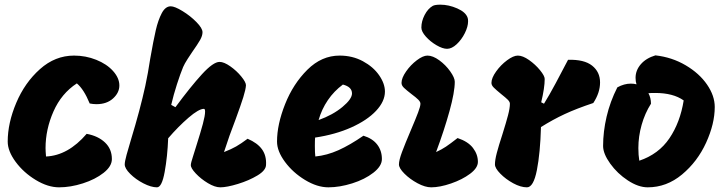

<svg xmlns="http://www.w3.org/2000/svg" viewBox="-20 -802 3101 822"><path d="M351 -229Q400 -220 429.5 -192Q459 -164 459 -121Q459 -90 423.5 -62Q388 -34 335 -17Q282 0 233 0Q185 0 133 -31.5Q81 -63 47 -109Q13 -155 13 -196Q13 -275 49.5 -361.5Q86 -448 151 -506Q216 -564 297 -564Q347 -564 392 -546Q437 -528 464 -498Q491 -468 491 -436Q491 -405 464 -380.5Q437 -356 393 -356Q379 -356 364 -359Q339 -420 309 -445Q243 -402 209 -325Q175 -248 175 -168Q175 -156 177 -132Q271 -136 351 -229Z M652 0Q627 0 594 -17Q561 -34 537.5 -57.5Q514 -81 514 -98Q514 -110 522 -139.5Q530 -169 541 -205Q580 -333 602 -434Q614 -490 623 -550Q637 -630 647 -673Q657 -716 672.5 -745.5Q688 -775 711 -775Q728 -775 761.5 -754.5Q795 -734 821 -707.5Q847 -681 847 -664Q847 -649 836.5 -630.5Q826 -612 802 -578Q797 -571 783.5 -550Q770 -529 764 -515Q752 -486 737.5 -441Q723 -396 713 -353L731 -343Q796 -431 844.5 -484Q893 -537 920 -537Q939 -537 966 -518Q993 -499 1013 -474.5Q1033 -450 1033 -437Q1032 -419 1021.5 -385.5Q1011 -352 989 -292Q961 -220 939 -151Q970 -163 991 -175Q1012 -187 1040 -208Q1082 -190 1101.5 -163Q1121 -136 1119 -97Q1119 -73 1082.5 -51Q1046 -29 998.5 -14.5Q951 0 923 0Q900 0 870 -18Q840 -36 818 -59.5Q796 -83 797 -96Q797 -104 807 -134.5Q817 -165 820 -176Q839 -236 848.5 -271.5Q858 -307 858 -324Q858 -336 853 -336Q831 -336 787 -298Q743 -260 700 -210Q697 -132 685 -66Q673 0 652 0Z M1166 -196Q1166 -269 1200.5 -356Q1235 -443 1296 -503.5Q1357 -564 1434 -564Q1489 -564 1533.5 -540Q1578 -516 1603 -480Q1628 -444 1628 -410Q1628 -368 1590 -327.5Q1552 -287 1484 -256.5Q1416 -226 1329 -213Q1328 -201 1328 -177Q1328 -147 1330 -132Q1380 -137 1429 -159Q1478 -181 1536 -221Q1575 -209 1595 -183Q1615 -157 1615 -121Q1615 -91 1578.5 -62.5Q1542 -34 1488 -17Q1434 0 1386 0Q1338 0 1286 -31.5Q1234 -63 1200 -109Q1166 -155 1166 -196ZM1487 -402Q1487 -430 1448 -440Q1410 -412 1383.5 -373Q1357 -334 1344 -288Q1405 -310 1446 -344Q1487 -378 1487 -402Z M1784 -684Q1784 -711 1798 -738Q1812 -765 1833 -777Q1843 -782 1865 -782Q1901 -782 1937.5 -766Q1974 -750 1982 -726Q1984 -721 1984 -711Q1984 -688 1970 -660Q1956 -632 1935 -612.5Q1914 -593 1894 -593Q1875 -593 1848.5 -608.5Q1822 -624 1803 -645.5Q1784 -667 1784 -684ZM1688 -98Q1688 -116 1701 -151Q1714 -186 1740 -247Q1760 -294 1770 -320.5Q1780 -347 1780 -358Q1780 -366 1770.5 -375.5Q1761 -385 1742 -399Q1720 -416 1709.5 -426Q1699 -436 1699 -447Q1699 -468 1718.5 -496Q1738 -524 1764.5 -544Q1791 -564 1810 -564Q1833 -564 1860.5 -544Q1888 -524 1907.5 -496.5Q1927 -469 1927 -452Q1927 -408 1904.5 -326.5Q1882 -245 1847 -151Q1871 -162 1889 -174Q1907 -186 1939 -211Q1984 -196 2005 -168.5Q2026 -141 2026 -109Q2026 -83 1992.5 -58Q1959 -33 1911 -16.5Q1863 0 1826 0Q1800 0 1767.5 -17.5Q1735 -35 1711.5 -58.5Q1688 -82 1688 -98Z M2099 -98Q2099 -117 2107 -147.5Q2115 -178 2131 -227Q2147 -278 2155 -308.5Q2163 -339 2163 -358Q2163 -366 2154 -375Q2145 -384 2126 -399Q2104 -417 2094 -427Q2084 -437 2084 -447Q2084 -468 2104 -496Q2124 -524 2151 -544Q2178 -564 2197 -564Q2218 -564 2245 -545Q2272 -526 2292 -501.5Q2312 -477 2312 -464Q2312 -426 2297 -364L2309 -358Q2332 -395 2359.5 -446.5Q2387 -498 2393 -510L2412 -546Q2481 -548 2515 -521Q2549 -494 2549 -449Q2549 -405 2520 -361Q2448 -337 2397.5 -313.5Q2347 -290 2296 -258Q2293 -147 2278.5 -73.5Q2264 0 2236 0Q2209 0 2177 -17.5Q2145 -35 2122 -58.5Q2099 -82 2099 -98Z M3040 -344Q3040 -272 3003 -191Q2966 -110 2900 -55Q2834 0 2753 0Q2713 0 2668 -29.5Q2623 -59 2592.5 -101.5Q2562 -144 2562 -177Q2562 -238 2577 -302.5Q2592 -367 2623 -428Q2652 -444 2681 -444Q2694 -444 2705 -441Q2701 -453 2701 -469Q2701 -501 2723.5 -527Q2746 -553 2786 -565Q2857 -557 2915.5 -522.5Q2974 -488 3007 -440Q3040 -392 3040 -344ZM2907 -372Q2862 -404 2785 -404Q2766 -404 2756 -403Q2767 -383 2767 -358Q2741 -317 2727 -267.5Q2713 -218 2713 -168Q2713 -138 2717 -114Q2800 -142 2846 -210Q2892 -278 2907 -372Z"/></svg>

Font: Mogra
Style: Regular
Weight: 400
Designer: Lipi Raval
Foundry: Lipi Raval
Version: Version 1.002;PS 1.002;hotconv 1.0.88;makeotf.lib2.5.647800;